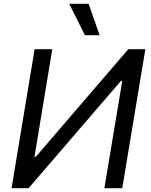

<svg xmlns="http://www.w3.org/2000/svg" viewBox="-20 -985 791 1005"><path d="M161.2 -727.3 40.5 0H129.6L612.9 -561.4H620L526.3 0H620L740.8 -727.3H651.3L167.6 -164.4H160.5L253.6 -727.3ZM342.3 -965.2 424.7 -800.8H501.4L443.9 -965.2Z"/></svg>

Font: Margiela Sans Text
Style: Italic
Weight: 400
Italic angle: -9.39999°
Designer: Stefan Endress, Andreas Faust
Version: Version 1.100;FEAKit 1.0